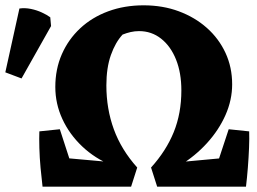

<svg xmlns="http://www.w3.org/2000/svg" viewBox="-135 -702 966 722"><path d="M25 0 30 -115 309 -90 286 -80Q222 -106 174 -151.5Q126 -197 99.5 -254.5Q73 -312 73 -375Q73 -442 97.5 -498Q122 -554 166.5 -595.5Q211 -637 272 -659.5Q333 -682 405 -682Q477 -682 537.5 -659.5Q598 -637 643 -597Q688 -557 713 -503Q738 -449 738 -385Q738 -326 713 -269.5Q688 -213 643.5 -164Q599 -115 540 -79L514 -90L784 -115L789 0H456L433 -72Q490 -135 518.5 -205.5Q547 -276 547 -362Q547 -428 527 -478Q507 -528 471 -556.5Q435 -585 388 -585Q372 -585 356.5 -581.5Q341 -578 326 -572Q299 -543 282 -495Q265 -447 265 -381Q265 -293 293 -216Q321 -139 381 -72L358 0ZM25 0Q21 -33 17.5 -71Q14 -109 13 -146Q12 -183 13 -208L90 -216L155 -16ZM790 0 659 -16 725 -216 802 -208Q803 -183 801.5 -146Q800 -109 797 -71Q794 -33 790 0ZM-54 -407 -115 -430 -62 -670Q-41 -673 -19 -668.5Q3 -664 22.5 -655Q42 -646 54 -637L57 -604Z"/></svg>

Font: Eczar
Style: Bold
Weight: 700
Designer: Vaibhav Singh
Foundry: Rosetta Type Foundry
Version: Version 2.000